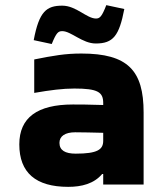

<svg xmlns="http://www.w3.org/2000/svg" viewBox="-20 -717 640 746"><path d="M296 -509C234 -509 188 -501 113 -486V-356C176 -367 224 -373 269 -373C360 -373 381 -359 381 -317V-309C326 -311 284 -311 263 -311C125 -311 55 -260 55 -156C55 -46 119 9 245 9C297 9 345 -3 377 -41H381V0H538V-280C538 -443 477 -509 296 -509ZM111 -561 181 -546C199 -590 206 -596 222 -596C256 -596 300 -548 352 -548C420 -548 443 -578 463 -682L393 -697C376 -653 368 -645 353 -645C317 -645 276 -695 222 -695C161 -695 132 -673 111 -561ZM211 -162C211 -188 233 -203 272 -203C298 -203 341 -202 381 -201V-170C381 -136 359 -120 274 -120C233 -120 211 -133 211 -162Z"/></svg>

Font: LT Wave Mono Black
Style: Regular
Weight: 900
Designer: Daniel Lyons
Version: Version 2.5 (Glyphs App)